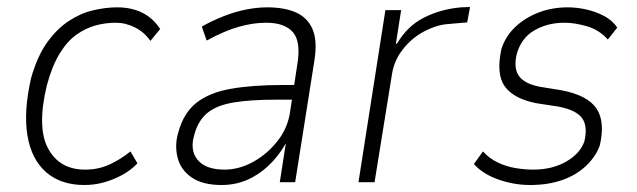

<svg xmlns="http://www.w3.org/2000/svg" viewBox="-20 -521 1820 549"><path d="M221 8Q154 8 112 -28.5Q70 -65 58.5 -133.5Q47 -202 69 -298Q86 -359 114 -398.5Q142 -438 176 -460.5Q210 -483 246 -491.5Q282 -500 315 -500Q356 -500 387 -484.5Q418 -469 438 -438L410 -404Q393 -429 366 -442.5Q339 -456 311 -456Q282 -456 254 -448.5Q226 -441 199.5 -422.5Q173 -404 151 -368.5Q129 -333 114 -277Q85 -157 117.5 -96.5Q150 -36 223 -36Q262 -36 294 -51Q326 -66 353 -88L373 -54Q354 -34 329 -20.5Q304 -7 277 0.5Q250 8 221 8Z M613 8Q559 8 527.5 -14Q496 -36 487.5 -71.5Q479 -107 490 -143Q505 -198 541.5 -227Q578 -256 639.5 -267Q701 -278 790 -278H832L825 -236H769Q696 -236 648 -228Q600 -220 573.5 -198.5Q547 -177 536 -137Q522 -92 545 -64Q568 -36 622 -36Q664 -36 704.5 -58.5Q745 -81 774.5 -119Q804 -157 810 -205L830 -336Q841 -402 817.5 -429Q794 -456 741 -456Q704 -456 663 -444.5Q622 -433 571 -405L557 -445Q589 -463 621.5 -475.5Q654 -488 685 -494Q716 -500 744 -500Q793 -500 826 -485.5Q859 -471 873.5 -438Q888 -405 879 -348L824 0H780L797 -109H796Q776 -74 748 -47.5Q720 -21 686.5 -6.5Q653 8 613 8Z M1005 0 1082 -492H1127L1112 -396H1115Q1145 -447 1193 -471Q1241 -495 1298 -500L1324 -501L1316 -457L1258 -452Q1226 -449 1191.5 -430.5Q1157 -412 1132 -380Q1107 -348 1101 -310L1051 0Z M1496 8Q1450 8 1405.5 -7.5Q1361 -23 1335 -52L1361 -88Q1379 -68 1403 -56.5Q1427 -45 1453.5 -40.5Q1480 -36 1505 -36Q1559 -36 1599 -59Q1639 -82 1651 -117Q1661 -160 1644.5 -183Q1628 -206 1578 -216L1513 -226Q1448 -239 1423 -274.5Q1398 -310 1414 -382Q1426 -418 1453.5 -444Q1481 -470 1519.5 -485Q1558 -500 1604 -500Q1629 -500 1656 -494Q1683 -488 1707 -475.5Q1731 -463 1745 -442L1718 -408Q1693 -436 1658 -446Q1623 -456 1594 -456Q1546 -456 1508.5 -434.5Q1471 -413 1458 -368Q1448 -328 1463 -305Q1478 -282 1523 -273L1585 -263Q1659 -249 1685 -211.5Q1711 -174 1695 -105Q1684 -74 1656.5 -47.5Q1629 -21 1588.5 -6.5Q1548 8 1496 8Z"/></svg>

Font: Nunito Sans 7pt Condensed ExtraLight
Style: Italic
Weight: 250
Width: 3
Italic angle: -9°
Designer: Vernon Adams
Foundry: Vernon Adams
Version: Version 3.101;gftools[0.9.27]